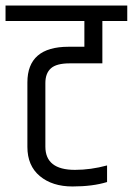

<svg xmlns="http://www.w3.org/2000/svg" viewBox="-44 -670 480 694"><path d="M120 -370V-140Q120 -56 227 -56Q284 -56 343 -72V-12Q291 4 218 4Q145 4 100 -33.5Q55 -71 55 -139V-372Q55 -501 204 -501H261V-594H-24V-650H416V-594H326V-441H208Q160 -441 140 -423Q120 -405 120 -370Z"/></svg>

Font: Khand
Style: Regular
Weight: 400
Designer: Devanagari: Sanchit Sawaria, Jyotish Sonowal; Latin: Satya Rajpurohit
Foundry: Indian Type Foundry
Version: Version 1.101;PS 1.0;hotconv 1.0.78;makeotf.lib2.5.61930; tt